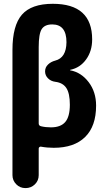

<svg xmlns="http://www.w3.org/2000/svg" viewBox="-20 -760 540 1000"><path d="M245.1 -96.7Q295.9 -96.7 319.8 -124.5Q343.8 -152.3 343.8 -214.8Q343.8 -273.4 325.7 -301.3Q307.6 -329.1 267.6 -334Q245.1 -336.9 230 -352.1Q214.8 -367.2 214.8 -388.2Q214.8 -409.2 230 -423.8Q245.1 -438.5 267.6 -444.3Q325.2 -459 326.2 -540Q326.2 -632.8 252 -632.8Q212.9 -632.8 197.3 -608.4Q181.6 -584 181.6 -514.6V-117.2Q181.6 -105.5 193.4 -102.5Q216.8 -96.7 245.1 -96.7ZM346.7 -393.6Q403.3 -382.8 441.9 -332Q480.5 -281.2 480.5 -210Q480.5 -102.5 423.3 -46.4Q366.2 9.8 259.8 9.8Q225.6 9.8 193.4 3.9Q189.5 2.9 185.5 5.9Q181.6 8.8 181.6 13.7V152.3Q181.6 180.7 161.6 200.2Q141.6 219.7 112.8 219.7Q84 219.7 64.5 199.7Q44.9 179.7 44.9 152.3V-500Q44.9 -627 94.2 -683.6Q143.6 -740.2 254.9 -740.2Q460 -740.2 460 -554.7Q460 -494.1 428.7 -450.7Q397.5 -407.2 346.7 -396.5Q344.7 -396.5 344.7 -395Q344.7 -393.6 346.7 -393.6Z"/></svg>

Font: Rounded-X Mgen+ 1mn bold
Style: Bold
Weight: 700
Designer: [Source Han Sans]
Ryoko NISHIZUKA  (kana & ideographs); Paul D. Hunt (Latin, Greek & Cyrillic); Wenlong ZHANG  (bopomofo
Version: Version 1.059.20150602